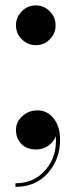

<svg xmlns="http://www.w3.org/2000/svg" viewBox="-20 -556 286 727"><path d="M115.5 -385Q85 -385 62.8 -407Q40.5 -429 40.5 -460Q40.5 -491 62.5 -513.2Q84.5 -535.5 115.5 -535.5Q146.5 -535.5 168.5 -513.2Q190.5 -491 190.5 -460Q190.5 -429 168.5 -407Q146.5 -385 115.5 -385ZM40.5 -64Q40.5 -94.5 64.5 -116.2Q88.5 -138 122.5 -138Q158.5 -138 183 -107.8Q207.5 -77.5 207.5 -26.5Q207.5 47 161.5 99.2Q115.5 151.5 38.5 151.5V138Q109.5 138 153.5 86Q197.5 34 191 -40.5Q184.5 -20 163.8 -5Q143 10 117.5 10Q81 10 60.8 -11Q40.5 -32 40.5 -64Z"/></svg>

Font: Bodoni* 16pt Medium
Style: Regular
Weight: 500
Version: Version 2.3